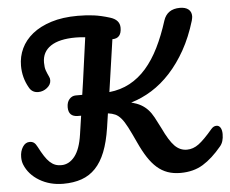

<svg xmlns="http://www.w3.org/2000/svg" viewBox="-57 -913 1180 985"><g transform="rotate(-5 533.0 -421.0)"><path d="M1038 -223Q1051 -223 1058.5 -211Q1066 -199 1066 -178Q1066 -138 1047 -116Q999 -58 950 -28Q901 2 834 2Q797 2 767.5 -8.5Q738 -19 713.5 -40.5Q689 -62 667.5 -95Q646 -128 625 -174Q602 -224 586.5 -254Q571 -284 556.5 -301Q542 -318 526.5 -325Q511 -332 489 -335L478 -261Q467 -189 447 -138.5Q427 -88 396.5 -56Q366 -24 324.5 -9.5Q283 5 230 5Q161 5 107.5 -27Q54 -59 33 -111Q26 -128 26 -150Q26 -180 40 -202Q54 -224 76 -224Q89 -224 98 -217.5Q107 -211 115 -195Q130 -166 143 -146Q156 -126 169 -114Q182 -102 196 -96.5Q210 -91 228 -91Q268 -91 297 -127.5Q326 -164 337 -240L351 -335H335Q286 -335 286 -384Q286 -410 299.5 -425.5Q313 -441 333 -441H366L376 -509L407 -734Q381 -737 358 -737Q273 -737 229 -707.5Q185 -678 185 -623Q185 -598 190.5 -582.5Q196 -567 205 -548Q209 -541 209 -530Q209 -508 188.5 -491.5Q168 -475 143 -475Q111 -475 96 -503Q66 -555 66 -617Q66 -664 85.5 -705.5Q105 -747 144 -778.5Q183 -810 241.5 -828.5Q300 -847 378 -847Q423 -847 460.5 -842Q498 -837 543 -823Q592 -808 592 -767Q592 -712 545 -712L506 -443Q564 -449 611.5 -474.5Q659 -500 697 -543.5Q735 -587 765 -647.5Q795 -708 819 -784Q838 -842 904 -842Q932 -842 947.5 -829.5Q963 -817 963 -794Q963 -786 959 -771Q934 -688 897.5 -623Q861 -558 816 -509Q771 -460 719.5 -428Q668 -396 613 -380Q643 -372 662.5 -361Q682 -350 697.5 -333.5Q713 -317 726 -293Q739 -269 756 -235Q787 -169 814 -141.5Q841 -114 877 -114Q909 -114 938 -135.5Q967 -157 1011 -209Q1023 -223 1038 -223Z"/></g></svg>

Font: Lebkuchenwelt
Style: Regular
Weight: 400
Designer: Vernon Adams
Foundry: Gereon Berster
Version: Version 1.000;PS 001.001;hotconv 1.0.56 